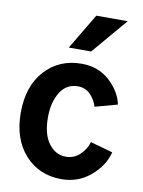

<svg xmlns="http://www.w3.org/2000/svg" viewBox="-94 -918 745 1000"><g transform="rotate(10 278.0 -418.0)"><path d="M220.7 -664.1 333 -852.5H499L338.9 -664.1ZM33.2 -287.1Q33.2 -427.7 108.4 -510.3Q183.6 -592.8 301.8 -592.8Q390.6 -592.8 450.2 -538.6Q509.8 -484.4 524.4 -416L406.2 -383.8Q395.5 -419.9 369.1 -446.8Q342.8 -473.6 303.7 -473.6Q242.2 -473.6 209.5 -420.4Q176.8 -367.2 176.8 -287.1Q176.8 -198.2 212.9 -149.9Q249 -101.6 303.7 -101.6Q346.7 -101.6 377.9 -131.3Q409.2 -161.1 419.9 -199.2L538.1 -166Q520.5 -93.8 455.1 -38.1Q389.6 17.6 301.8 17.6Q182.6 17.6 107.9 -65.4Q33.2 -148.4 33.2 -287.1Z"/></g></svg>

Font: Gothic A1 ExtraBold
Style: Regular
Weight: 800
Designer: HanYang I&C Co.,Ltd.
Foundry: HanYang I&C Co.,Ltd.
Version: Version 2.50